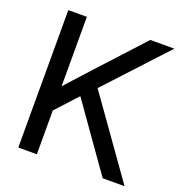

<svg xmlns="http://www.w3.org/2000/svg" viewBox="-131 -842 904 955"><g transform="rotate(20 321.5 -364.0)"><path d="M137.2 -198.7V-325.7Q162.1 -354.5 187.5 -382.3Q212.9 -410.2 238.5 -438.5Q264.2 -466.8 289.6 -494.6L503.4 -727.5H630.4L320.3 -392.6H314.9ZM69.3 0V-727.5H167.5V-482.9V-323.7V-275.9V0ZM516.1 0 257.3 -366.2 317.4 -442.9 631.8 0Z"/></g></svg>

Font: Inter Cardless Display
Style: Regular
Weight: 400
Designer: Rasmus Andersson
Foundry: rsms
Version: Version 4.001;git-9221beed3